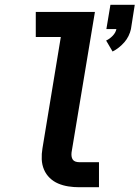

<svg xmlns="http://www.w3.org/2000/svg" viewBox="-20 -785 585 805"><path d="M452 -569 425 -615Q440 -622 452.5 -635Q465 -648 468 -663H426L443 -765H545L529 -663Q526 -649 519 -634.5Q512 -620 501.5 -608Q491 -596 478.5 -586Q466 -576 452 -569ZM312 0Q289 0 266.5 -3.5Q244 -7 224 -15.5Q204 -24 188.5 -39Q173 -54 164.5 -74Q156 -94 155 -117Q154 -140 158 -163L235 -630H130V-735H378L280 -146Q279 -138 280 -130Q281 -122 285 -116Q289 -110 296.5 -107.5Q304 -105 312 -105H395V0Z"/></svg>

Font: Iosevka SS04 Extrabold
Style: Italic
Weight: 800
Italic angle: -9°
Monospace: yes
Designer: Belleve Invis
Foundry: Belleve Invis
Version: Version 19.0.0; ttfautohint (v1.8.4)